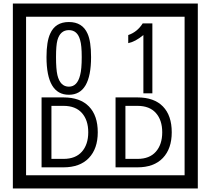

<svg xmlns="http://www.w3.org/2000/svg" viewBox="-20 -980 1195 1090"><path d="M1103 90H53V-960H1103ZM1028 15V-885H128V15ZM497 -656Q497 -442 371 -442Q244 -442 244 -656Q244 -744 265 -789Q294 -855 371 -855Q448 -855 477 -789Q497 -745 497 -656ZM444 -656Q444 -723 435 -752Q420 -809 371 -809Q322 -809 306 -752Q298 -723 298 -656Q298 -587 306 -553Q322 -488 371 -488Q419 -488 435 -554Q444 -587 444 -656ZM845 -450H794V-781Q748 -743 708 -735V-781Q759 -798 790 -847H845ZM535 -229Q535 -136 484.5 -83Q434 -30 340 -30H216V-427H340Q435 -427 485 -375.5Q535 -324 535 -229ZM481 -229Q481 -298 445 -338.5Q409 -379 341 -379H272V-78H341Q409 -78 445 -119Q481 -160 481 -229ZM955 -229Q955 -136 904.5 -83Q854 -30 760 -30H636V-427H760Q855 -427 905 -375.5Q955 -324 955 -229ZM901 -229Q901 -298 865 -338.5Q829 -379 761 -379H692V-78H761Q829 -78 865 -119Q901 -160 901 -229Z"/></svg>

Font: Unicode BMP Fallback SIL
Style: Regular
Weight: 400
Foundry: NRSI, SIL International
Version: Version 5.1 Based on Unicode 5.1